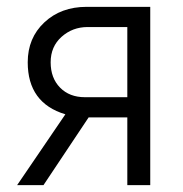

<svg xmlns="http://www.w3.org/2000/svg" viewBox="-20 -541 535 561"><path d="M30 0 171 -207Q61 -240 61 -359Q61 -430 109.5 -475.5Q158 -521 233 -521H419V0H352V-198H239L107 0ZM228 -257H352V-462H236Q192 -462 160 -433.5Q128 -405 128 -359Q128 -313 155.5 -285Q183 -257 228 -257Z"/></svg>

Font: Raleway
Style: Regular
Weight: 400
Designer: Matt McInerney, Pablo Impallari, Rodrigo Fuenzalida
Foundry: Matt McInerney, Pablo Impallari, Rodrigo Fuenzalida
Version: Version 1.000;PS 001.001;hotconv 1.0.56; ttfautohint (v1.5)